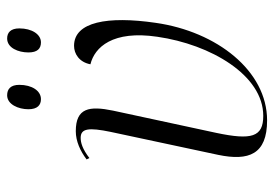

<svg xmlns="http://www.w3.org/2000/svg" viewBox="-138 -638 786 551"><g transform="rotate(-90 255.5 -363.0)"><path d="M409 -639C432 -639 449 -665 449 -701C449 -726 437 -736 420 -736C393 -736 380 -704 380 -675C380 -649 391 -639 409 -639ZM246 -639C270 -639 287 -665 287 -701C287 -726 275 -736 257 -736C231 -736 217 -704 217 -675C217 -649 229 -639 246 -639ZM185 10C327 10 440 -134 465 -310C485 -447 468 -544 399 -544C376 -544 352 -529 346 -497C395 -485 444 -433 425 -305C403 -152 315 -1 198 -1C137 -1 128 -35 149 -135L213 -432C227 -500 221 -539 154 -539C125 -539 97 -526 73 -508L77 -500C103 -520 121 -525 135 -525C162 -525 165 -502 152 -439L86 -130C68 -43 87 10 185 10Z"/></g></svg>

Font: Noto Serif Display SemiCondensed Light
Style: Italic
Weight: 300
Width: 4
Italic angle: -12°
Designer: Monotype Design Team
Foundry: Monotype Imaging Inc.
Version: Version 2.009